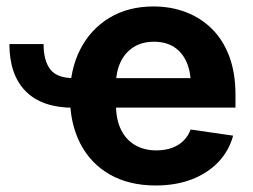

<svg xmlns="http://www.w3.org/2000/svg" viewBox="-20 -567 789 598"><path d="M209.5 -231.4Q110.8 -231.4 60.1 -282.7Q9.3 -334 9.3 -429.7H115.7Q115.7 -377.9 136.7 -350.8Q157.7 -323.7 209.5 -323.7ZM464.8 10.7Q382.3 10.7 322.3 -23.4Q262.2 -57.6 230 -120.1Q197.8 -182.6 197.8 -267.1Q197.8 -350.6 230 -413.3Q262.2 -476.1 320.8 -511.5Q379.4 -546.9 458 -546.9Q512.2 -546.9 558.6 -529.3Q605 -511.7 639.9 -477.3Q674.8 -442.9 694.1 -391.4Q713.4 -339.8 713.4 -272.5V-231.9H255.9V-323.7H642.6L574.7 -299.8Q574.7 -341.8 561.5 -372.6Q548.3 -403.3 522.7 -420.2Q497.1 -437 459.5 -437Q421.9 -437 395.5 -419.9Q369.1 -402.8 355.2 -373Q341.3 -343.3 341.3 -304.7V-240.2Q341.3 -194.8 356.9 -163.1Q372.6 -131.3 400.9 -115Q429.2 -98.6 467.3 -98.6Q493.7 -98.6 514.9 -106.2Q536.1 -113.8 551 -128.2Q565.9 -142.6 573.7 -163.6L706.1 -144.5Q693.4 -97.7 660.4 -62.7Q627.4 -27.8 577.6 -8.5Q527.8 10.7 464.8 10.7Z"/></svg>

Font: Inter 18pt
Style: Bold
Weight: 700
Designer: Rasmus Andersson
Foundry: rsms
Version: Version 4.001;git-66647c0bb